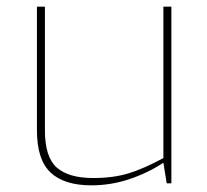

<svg xmlns="http://www.w3.org/2000/svg" viewBox="-20 -551 622 577"><path d="M91 -159V-531H115V-159Q115 -79 150.5 -47.5Q186 -16 261 -16Q320 -16 366 -30Q412 -44 471 -76V-531H495V0H481L471 -62Q424 -31 368.5 -12.5Q313 6 255 6Q173 6 132 -32.5Q91 -71 91 -159Z"/></svg>

Font: Exo Thin
Style: Regular
Weight: 250
Designer: Natanael Gama
Foundry: Natanael Gama
Version: Version 1.500; ttfautohint (v1.6)